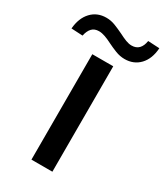

<svg xmlns="http://www.w3.org/2000/svg" viewBox="-311 -1022 952 1112"><g transform="rotate(30 165.0 -466.5)"><path d="M95 0V-705H235V0ZM-8 -770 -84 -774Q-78 -846 -39 -887.5Q0 -929 61 -929Q92 -929 121 -917.5Q150 -906 179 -892Q206 -878 227 -870Q248 -862 266 -862Q297 -862 314.5 -880.5Q332 -899 337 -933L414 -929Q409 -856 370 -815Q331 -774 270 -774Q239 -774 208.5 -786Q178 -798 152 -811Q127 -824 104.5 -832Q82 -840 63 -840Q33 -840 16 -822Q-1 -804 -8 -770Z"/></g></svg>

Font: Nunito Sans 10pt SemiExpanded
Style: Bold
Weight: 700
Width: 6
Designer: Vernon Adams
Foundry: Vernon Adams
Version: Version 3.101;gftools[0.9.27]